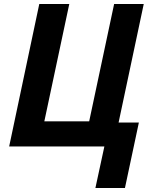

<svg xmlns="http://www.w3.org/2000/svg" viewBox="-20 -734 773 962"><path d="M675.8 -120.1 606 208H458L502.9 0H25.9L176.8 -713.9H327.1L202.1 -126H426.8L551.8 -713.9H700.2L574.2 -120.1Z"/></svg>

Font: Zoram GWebM
Style: Bold Italic
Weight: 700
Italic angle: -12°
Foundry: Ascender Corporation
Version: Version 1.000